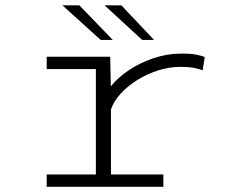

<svg xmlns="http://www.w3.org/2000/svg" viewBox="-20 -718 915 738"><path d="M159.5 0V-47.5H348.5V-452.5H159.5V-500H403.5L406 -386Q433.5 -420.5 476.5 -449Q519.5 -477.5 571.5 -494.8Q623.5 -512 677.5 -512Q715 -512 735.2 -507.8Q755.5 -503.5 767 -499L759 -448Q748 -452 728 -456.5Q708 -461 673 -461Q630.5 -461 587.5 -447.2Q544.5 -433.5 507 -410Q469.5 -386.5 443 -357.2Q416.5 -328 406.5 -297V-47.5H608V0ZM526.5 -564.5 382 -697.5H446.5L572 -564.5ZM367 -564.5 220 -697.5H285L413.5 -564.5Z"/></svg>

Font: Trispace SemiExpanded ExtraLight
Style: Regular
Weight: 200
Width: 6
Designer: Tyler Finck
Foundry: Etcetera Type Company
Version: Version 1.210; ttfautohint (v1.8.3)